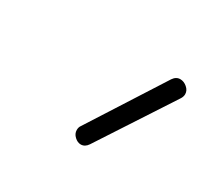

<svg xmlns="http://www.w3.org/2000/svg" viewBox="-60 -632 385 361"><g transform="rotate(30 133.0 -452.0)"><path d="M143 -352Q136 -352 129.5 -358Q123 -364 123 -372Q123 -378 126 -382L229 -543Q235 -552 244 -552Q252 -552 259 -546Q266 -540 266 -532Q266 -527 263 -522L158 -361Q152 -352 143 -352Z"/></g></svg>

Font: Meow Script
Style: Regular
Weight: 400
Designer: Robert E. Leuschke
Foundry: Robert E. Leuschke
Version: Version 1.010; ttfautohint (v1.8.3)